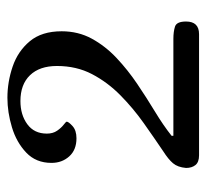

<svg xmlns="http://www.w3.org/2000/svg" viewBox="-40 -530 570 531"><g transform="rotate(-90 245.5 -265.0)"><path d="M81 0Q62 0 54 -10Q46 -20 46 -36Q48 -59 59 -72Q70 -85 92 -99Q129 -124 170 -153Q211 -182 247 -217.5Q283 -253 305.5 -296Q328 -339 328 -393Q328 -441 302.5 -467.5Q277 -494 231 -494Q193 -494 167 -475Q141 -456 141 -421Q141 -404 149 -392.5Q157 -381 165.5 -374.5Q174 -368 174 -366Q174 -361 162 -350Q150 -339 128 -339Q96 -339 78 -359Q60 -379 60 -408Q60 -451 88.5 -478Q117 -505 158.5 -517.5Q200 -530 240 -530Q284 -530 326.5 -515.5Q369 -501 396.5 -468Q424 -435 424 -380Q424 -334 403.5 -296.5Q383 -259 350 -228Q317 -197 278.5 -171Q240 -145 202 -122Q164 -99 135 -76V-71H403Q423 -71 437 -66.5Q451 -62 451 -36Q451 0 416 0Z"/></g></svg>

Font: Alice
Style: Regular
Weight: 400
Designer: Ksenia Yerulevich
Foundry: Cyreal (http://www.cyreal.org/)
Version: Version 2.003; ttfautohint (v1.8.3)